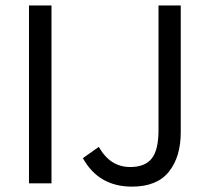

<svg xmlns="http://www.w3.org/2000/svg" viewBox="-20 -676 770 708"><path d="M169.9 -655.8V0H86.9V-655.8ZM460.4 -60.1Q514.2 -60.1 539.3 -91.3Q564.5 -122.6 564.5 -195.8V-655.8H646.5V-188Q646.5 -97.2 602.5 -42.5Q558.6 12.2 466.8 12.2Q343.8 12.2 285.6 -92.8L344.2 -134.3Q366.7 -95.7 395.3 -77.9Q423.8 -60.1 460.4 -60.1Z"/></svg>

Font: Varta
Style: Regular
Weight: 400
Designer: Joana Correia, Viktoriya Grabowska, Eben Sorkin
Foundry: Sorkin Type
Version: Version 1.002; ttfautohint (v1.3) -l 8 -r 24 -G 200 -x 12 -H